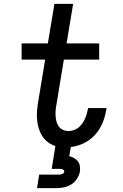

<svg xmlns="http://www.w3.org/2000/svg" viewBox="-20 -755 640 995"><path d="M172 220 183 150H283Q288 150 292 149.5Q296 149 300.5 147.5Q305 146 308.5 143Q312 140 313 135Q313 135 313 135Q313 135 313 135Q314 131 311 127.5Q308 124 304.5 122.5Q301 121 296.5 120.5Q292 120 288 120H248L267 2Q246 -5 228 -18.5Q210 -32 198.5 -50.5Q187 -69 180.5 -90.5Q174 -112 172 -135.5Q170 -159 172 -182.5Q174 -206 178 -229L214 -446H92V-530H228L262 -735H359L325 -530H494V-446H311L273 -216Q270 -201 268.5 -185.5Q267 -170 268 -155Q269 -140 272.5 -126Q276 -112 284 -100.5Q292 -89 305.5 -82.5Q319 -76 334 -76Q347 -76 360.5 -80Q374 -84 385 -92.5Q396 -101 404.5 -112.5Q413 -124 419 -137Q425 -150 429 -163Q433 -176 435 -189Q436 -190 436 -191.5Q436 -193 436 -195H532Q532 -192 531.5 -189.5Q531 -187 530 -185Q525 -150 511 -117Q497 -84 472.5 -56.5Q448 -29 414.5 -13Q381 3 347 7L339 54Q353 58 364.5 64.5Q376 71 384 81.5Q392 92 394 106Q396 120 394 135Q390 154 378.5 172Q367 190 349 201Q331 212 311 216Q291 220 272 220Z"/></svg>

Font: Iosevka Curly Slab MdExObl
Style: Regular
Weight: 500
Width: 7
Italic angle: -9°
Monospace: yes
Designer: Belleve Invis
Foundry: Belleve Invis
Version: Version 11.1.0; ttfautohint (v1.8.3)